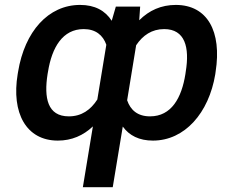

<svg xmlns="http://www.w3.org/2000/svg" viewBox="-20 -573 967 796"><path d="M323.5 203.1H447.4L489 -48.3C516 -11 556.8 9.9 614 9.9C745.7 9.9 845.9 -104.4 872.5 -265.3L873.9 -275.6C900.2 -443.2 839.5 -552.6 708.8 -552.6C648.1 -552.6 598 -529.8 557.2 -489L561.1 -545.5H460.2L443.2 -486.9C416.2 -528.8 373.6 -552.6 312.1 -552.6C180.4 -552.6 82.4 -442.8 55 -275.6L53.3 -265.6C26.6 -104.8 88.4 9.9 219.8 9.9C277.3 9.9 325.6 -11.4 365.1 -49ZM177.2 -265.6 179 -275.6C195.3 -376.8 239.7 -452.4 327.1 -452.4C376.4 -452.4 407 -427.2 420.8 -387.4L383.5 -160.5C355.8 -117.5 318.2 -90.6 265.3 -90.6C176.5 -90.6 161.9 -167.6 177.2 -265.6ZM507.1 -157.3 544.4 -385.3C571.7 -426.5 609.7 -452.4 660.5 -452.4C747.2 -452.4 766.7 -376.8 750 -275.6L748.6 -265.6C733 -167.6 691.1 -90.6 601.9 -90.6C550.8 -90.6 521 -116.5 507.1 -157.3Z"/></svg>

Font: Magic Ui Pro Semi Bold
Style: Italic
Weight: 600
Italic angle: -9.39999°
Designer: Stefan Endress, Andreas Faust
Version: Version 1.000;FEAKit 1.0